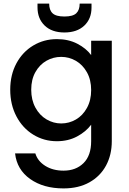

<svg xmlns="http://www.w3.org/2000/svg" viewBox="-20 -778 718 1070"><path d="M297 -560Q361 -560 410.5 -534.5Q460 -509 488 -471V-551H603V9Q603 85 571 144.5Q539 204 478.5 238Q418 272 334 272Q222 272 148 219.5Q74 167 64 77H177Q190 120 232.5 146.5Q275 173 334 173Q403 173 445.5 131Q488 89 488 9V-83Q459 -44 409.5 -17.5Q360 9 297 9Q225 9 165.5 -27.5Q106 -64 71.5 -129.5Q37 -195 37 -278Q37 -361 71.5 -425Q106 -489 165.5 -524.5Q225 -560 297 -560ZM488 -276Q488 -333 464.5 -375Q441 -417 403 -439Q365 -461 321 -461Q277 -461 239 -439.5Q201 -418 177.5 -376.5Q154 -335 154 -278Q154 -221 177.5 -178Q201 -135 239.5 -112.5Q278 -90 321 -90Q365 -90 403 -112Q441 -134 464.5 -176.5Q488 -219 488 -276ZM490 -736Q490 -673 449.5 -635Q409 -597 339 -597Q269 -597 229 -635.5Q189 -674 189 -737V-758H254Q254 -722 273 -704Q292 -686 339 -686Q386 -686 405 -704Q424 -722 424 -758H490Z"/></svg>

Font: A Bank Premium Med
Style: Regular
Weight: 500
Designer: Ninad Kale (Devanagari), Jonny Pinhorn (Latin), Htun Naung (Myanmar)
Foundry: Indian Type Foundry
Version: 4.004